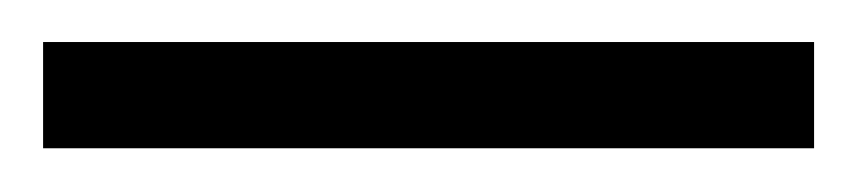

<svg xmlns="http://www.w3.org/2000/svg" viewBox="-30 36 401 90"><path d="M-9.8 105.5H351.6V55.7H-9.8Z"/></svg>

Font: Pinar-VF-FD
Style: Regular
Weight: 300
Designer: Amin Abedi
Version: Version 3.0